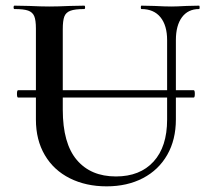

<svg xmlns="http://www.w3.org/2000/svg" viewBox="-20 -645 741 679"><path d="M40 -313Q40 -326 44 -326H665Q669 -326 669 -313Q669 -300 665 -300H44Q40 -300 40 -313ZM480 -613Q478 -613 478 -619Q478 -625 480 -625L526 -624Q564 -622 586 -622Q604 -622 640 -624L684 -625Q686 -625 686 -619Q686 -613 684 -613Q645 -613 623.5 -584Q602 -555 602 -503V-223Q602 -151 571.5 -97.5Q541 -44 485.5 -15Q430 14 357 14Q284 14 227 -14.5Q170 -43 138.5 -96.5Q107 -150 107 -222V-544Q107 -574 101 -588Q95 -602 79.5 -607.5Q64 -613 31 -613Q28 -613 28 -619Q28 -625 31 -625L83 -624Q127 -622 154 -622Q184 -622 228 -624L278 -625Q281 -625 281 -619Q281 -613 278 -613Q245 -613 229 -607Q213 -601 207.5 -586.5Q202 -572 202 -542V-257Q202 -138 251.5 -79.5Q301 -21 390 -21Q475 -21 523 -73.5Q571 -126 571 -222V-503Q571 -555 547.5 -584Q524 -613 480 -613Z"/></svg>

Font: Cormorant Garamond SemiBold
Style: Regular
Weight: 600
Designer: Christian Thalmann (Catharsis Fonts)
Foundry: Catharsis Fonts
Version: Version 4.000